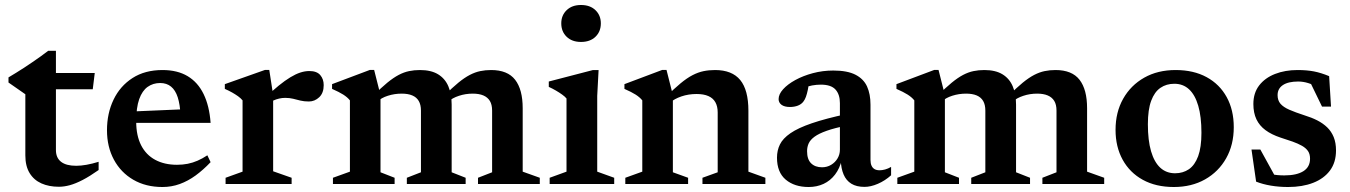

<svg xmlns="http://www.w3.org/2000/svg" viewBox="-20 -737 5407 769"><path d="M204 -136Q204 -105 224.5 -89Q245 -73 285 -73Q304 -73 326.5 -77Q349 -81 375 -89V-56Q339.5 -31 311 -16.2Q282.5 -1.5 259.5 4.8Q236.5 11 216 11Q176 11 145.8 -2.5Q115.5 -16 98.5 -44Q81.5 -72 81.5 -114.5V-359.5L14 -406.5V-427Q28.5 -435.5 44.5 -445.5Q60.5 -455.5 77.2 -466.2Q94 -477 110.5 -488.5Q127 -500 143 -511.2Q159 -522.5 173 -533.5H204V-431.5ZM154.5 -379.5 155 -444.5H359.5L351.5 -379.5Z M631 -456.5Q690.5 -456.5 731.5 -432Q772.5 -407.5 795.5 -360.2Q818.5 -313 823.5 -245H497L497.5 -290L754.5 -301L703 -276Q701 -319 691.8 -347.5Q682.5 -376 665 -390.2Q647.5 -404.5 621.5 -404.5Q593 -404.5 571.2 -389Q549.5 -373.5 537.5 -339.8Q525.5 -306 525.5 -250Q525.5 -194 545.2 -155.2Q565 -116.5 601.8 -96.8Q638.5 -77 689 -77Q711.5 -77 731.8 -81Q752 -85 771.5 -93.5Q791 -102 810.5 -115L823.5 -87.5Q794 -56.5 763.5 -34.2Q733 -12 700 0Q667 12 630.5 12Q564 12 514 -17Q464 -46 436.2 -97.5Q408.5 -149 408.5 -215.5Q408.5 -283 434.8 -337.8Q461 -392.5 510.8 -424.5Q560.5 -456.5 631 -456.5Z M1219 -452.5Q1249 -452.5 1262.8 -436.2Q1276.5 -420 1276.5 -396Q1276.5 -364.5 1258.5 -347.5Q1240.5 -330.5 1217 -330.5Q1198 -330.5 1183 -334.2Q1168 -338 1153.8 -341.5Q1139.5 -345 1122 -345Q1110 -345 1098 -342.2Q1086 -339.5 1074.5 -334.2Q1063 -329 1052.5 -320.5L1040.5 -344Q1071 -373.5 1096.2 -394Q1121.5 -414.5 1143 -427.5Q1164.5 -440.5 1183 -446.5Q1201.5 -452.5 1219 -452.5ZM1074 -356V-51L1148 -25V0H883.5V-25L951.5 -49.5V-335Q944 -344 933.5 -351.5Q923 -359 909.8 -366.5Q896.5 -374 880.5 -381V-400L1041.5 -457H1058.5Z M1504 -356V-47L1560.5 -25V0H1313.5V-25L1381.5 -49.5V-335Q1371.5 -347.5 1355 -358Q1338.5 -368.5 1310 -381V-400L1461.5 -457H1478.5ZM1789 -318V-47L1845 -25V0H1609.5V-25L1666 -47V-294Q1666 -317.5 1657.2 -332.5Q1648.5 -347.5 1631.2 -354.8Q1614 -362 1589 -362Q1560 -362 1533.5 -353.5Q1507 -345 1492 -330.5L1474.5 -353.5Q1506.5 -385.5 1531.2 -405.8Q1556 -426 1577 -437Q1598 -448 1618.5 -452.2Q1639 -456.5 1662 -456.5Q1706.5 -456.5 1734.5 -439.5Q1762.5 -422.5 1775.8 -391.2Q1789 -360 1789 -318ZM2073.5 -303.5V-49.5L2142 -25V0H1894.5V-25L1951 -47V-294Q1951 -318 1942 -332.8Q1933 -347.5 1915.8 -354.8Q1898.5 -362 1873.5 -362Q1844.5 -362 1818 -353.2Q1791.5 -344.5 1776.5 -330.5L1759 -353.5Q1791 -385.5 1815.8 -405.8Q1840.5 -426 1861.8 -437Q1883 -448 1903.5 -452.2Q1924 -456.5 1947 -456.5Q2013 -456.5 2043.2 -417.5Q2073.5 -378.5 2073.5 -303.5Z M2307 -569Q2271 -569 2249.5 -589.8Q2228 -610.5 2228 -643.5Q2228 -675.5 2249.5 -696.2Q2271 -717 2307 -717Q2343.5 -717 2365 -696.2Q2386.5 -675.5 2386.5 -643.5Q2386.5 -610.5 2365 -589.8Q2343.5 -569 2307 -569ZM2377.5 -456.5 2372 -353V-49.5L2440 -25V0H2181.5V-25L2249 -49.5V-342.5Q2243 -350 2231.5 -358.2Q2220 -366.5 2206.2 -374.5Q2192.5 -382.5 2178 -389V-410.5L2355 -456.5Z M2675 -356V-47L2736 -25V0H2484.5V-25L2552.5 -49.5V-335Q2542.5 -347.5 2526 -358Q2509.5 -368.5 2481 -381V-400L2632.5 -457H2649.5ZM2793.5 -25 2854.5 -47V-286.5Q2854.5 -311 2845.2 -327.5Q2836 -344 2817.2 -352.2Q2798.5 -360.5 2770 -360.5Q2737.5 -360.5 2709 -350.8Q2680.5 -341 2664 -326L2646 -348Q2679.5 -381.5 2705.5 -403Q2731.5 -424.5 2753.8 -436Q2776 -447.5 2797.8 -452Q2819.5 -456.5 2844 -456.5Q2912 -456.5 2944.8 -416.5Q2977.5 -376.5 2977.5 -293.5V-49.5L3045.5 -25V0H2793.5Z M3372 -280.5 3373.5 -234.5Q3323 -224.5 3291.2 -213.2Q3259.5 -202 3242.5 -189.5Q3225.5 -177 3219 -162.8Q3212.5 -148.5 3212.5 -131.5Q3212.5 -98.5 3228.8 -82.8Q3245 -67 3272.5 -67Q3292.5 -67 3308.8 -76.8Q3325 -86.5 3334.5 -102.5Q3344 -118.5 3344 -137.5V-324Q3344 -359 3326.2 -378.5Q3308.5 -398 3267.5 -398Q3250.5 -398 3232.8 -394.8Q3215 -391.5 3200 -385L3222 -417Q3219 -394 3215.5 -377.2Q3212 -360.5 3207.8 -349Q3203.5 -337.5 3198 -330.5Q3190 -319.5 3175.8 -314Q3161.5 -308.5 3144 -308.5Q3122 -308.5 3110.2 -317.2Q3098.5 -326 3098.5 -340Q3098.5 -359.5 3116.5 -379.5Q3134.5 -399.5 3165.5 -416.5Q3196.5 -433.5 3235.8 -444Q3275 -454.5 3317.5 -454.5Q3373.5 -454.5 3406.2 -437.8Q3439 -421 3452.8 -390.5Q3466.5 -360 3466.5 -318V-96.5Q3466.5 -82.5 3470.8 -73.2Q3475 -64 3483 -59.5Q3491 -55 3503 -55Q3513 -55 3525 -58.2Q3537 -61.5 3549 -68.5V-35Q3524.5 -13 3496 -0.8Q3467.5 11.5 3442.5 11.5Q3410.5 11.5 3389.8 -1.2Q3369 -14 3358.8 -38.2Q3348.5 -62.5 3347.5 -95.5L3352 -98.5Q3343.5 -62.5 3324.5 -37.8Q3305.5 -13 3278.5 -0.5Q3251.5 12 3219 12Q3162 12 3127 -17.5Q3092 -47 3092 -105.5Q3092 -134.5 3103.8 -158.5Q3115.5 -182.5 3146 -203.5Q3176.5 -224.5 3231.2 -243.2Q3286 -262 3372 -280.5Z M3764.5 -356V-47L3821 -25V0H3574V-25L3642 -49.5V-335Q3632 -347.5 3615.5 -358Q3599 -368.5 3570.5 -381V-400L3722 -457H3739ZM4049.5 -318V-47L4105.5 -25V0H3870V-25L3926.5 -47V-294Q3926.5 -317.5 3917.8 -332.5Q3909 -347.5 3891.8 -354.8Q3874.5 -362 3849.5 -362Q3820.5 -362 3794 -353.5Q3767.5 -345 3752.5 -330.5L3735 -353.5Q3767 -385.5 3791.8 -405.8Q3816.5 -426 3837.5 -437Q3858.5 -448 3879 -452.2Q3899.5 -456.5 3922.5 -456.5Q3967 -456.5 3995 -439.5Q4023 -422.5 4036.2 -391.2Q4049.5 -360 4049.5 -318ZM4334 -303.5V-49.5L4402.5 -25V0H4155V-25L4211.5 -47V-294Q4211.5 -318 4202.5 -332.8Q4193.5 -347.5 4176.2 -354.8Q4159 -362 4134 -362Q4105 -362 4078.5 -353.2Q4052 -344.5 4037 -330.5L4019.5 -353.5Q4051.5 -385.5 4076.2 -405.8Q4101 -426 4122.2 -437Q4143.5 -448 4164 -452.2Q4184.5 -456.5 4207.5 -456.5Q4273.5 -456.5 4303.8 -417.5Q4334 -378.5 4334 -303.5Z M4686.5 -43Q4718 -43 4741.8 -59.2Q4765.5 -75.5 4778.8 -111.2Q4792 -147 4792 -205Q4792 -270 4779.2 -313.5Q4766.5 -357 4742.5 -379.2Q4718.5 -401.5 4683.5 -401.5Q4651.5 -401.5 4627.8 -385.2Q4604 -369 4590.8 -333.5Q4577.5 -298 4577.5 -239.5Q4577.5 -175 4590.2 -131.2Q4603 -87.5 4627.2 -65.2Q4651.5 -43 4686.5 -43ZM4681.5 12Q4609.5 12 4557.2 -16.8Q4505 -45.5 4476.5 -97.2Q4448 -149 4448 -217Q4448 -287.5 4478.5 -341.5Q4509 -395.5 4563 -426Q4617 -456.5 4688.5 -456.5Q4760.5 -456.5 4812.8 -428Q4865 -399.5 4893.2 -348Q4921.5 -296.5 4921.5 -227.5Q4921.5 -157 4891 -103Q4860.5 -49 4806.5 -18.5Q4752.5 12 4681.5 12Z M5177 -456.5Q5214 -456.5 5242.5 -451Q5271 -445.5 5303.5 -432L5311 -310H5275L5216.5 -430.5L5261.5 -385.5Q5240 -398 5219.8 -404.2Q5199.5 -410.5 5179.5 -410.5Q5139.5 -410.5 5118.2 -396.2Q5097 -382 5097 -356Q5097 -335 5108.5 -321.5Q5120 -308 5144 -297.5Q5168 -287 5205 -275Q5233 -266.5 5256 -254.8Q5279 -243 5295.8 -226.8Q5312.5 -210.5 5321.8 -187.8Q5331 -165 5331 -134.5Q5331 -86.5 5306.8 -54Q5282.5 -21.5 5239.5 -4.8Q5196.5 12 5139 12Q5103 12 5070.2 6.5Q5037.5 1 5011 -9.5L4992.5 -138H5028L5099 -9L5031.5 -52Q5049.5 -45 5065.2 -41Q5081 -37 5095.5 -35.8Q5110 -34.5 5124 -34.5Q5173 -34.5 5200 -51.2Q5227 -68 5227 -101.5Q5227 -120 5218.8 -132Q5210.5 -144 5194.8 -153Q5179 -162 5157.2 -169.8Q5135.5 -177.5 5108.5 -186Q5072.5 -198 5048.5 -215.8Q5024.5 -233.5 5012.2 -259.2Q5000 -285 5000 -320.5Q5000 -364.5 5023.2 -394.8Q5046.5 -425 5086.8 -440.8Q5127 -456.5 5177 -456.5Z"/></svg>

Font: Newsreader 16pt 16pt SemiBold
Style: Regular
Weight: 600
Version: Version 1.003